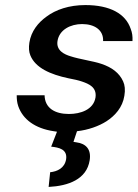

<svg xmlns="http://www.w3.org/2000/svg" viewBox="-20 -533 543 758"><path d="M46 -157C46 -142 47 -129 52 -114C70 -62 118 -26 192 -15L205 -13L182 46C212 49 247 56 241 96C235 131 206 144 178 147L172 205C250 201 322 175 334 100C341 56 319 34 282 29L270 27L284 -15C329 -20 370 -35 400 -54C434 -76 464 -109 471 -155C475 -178 473 -197 466 -212C451 -245 422 -267 380 -281C348 -292 294 -299 258 -311C235 -318 201 -333 207 -371C214 -416 259 -438 304 -438C354 -438 389 -414 387 -371H503C504 -389 502 -404 496 -419C476 -479 414 -513 317 -513C253 -513 200 -495 163 -467C131 -444 103 -410 96 -365C93 -345 94 -328 100 -314C120 -265 179 -239 250 -224C271 -220 290 -216 304 -211C330 -202 363 -189 357 -148C349 -100 298 -83 252 -83C197 -83 157 -106 156 -157Z"/></svg>

Font: Asimov Pro
Style: UltObl
Weight: 900
Designer: Google
Version: Version 2.000980; 2014